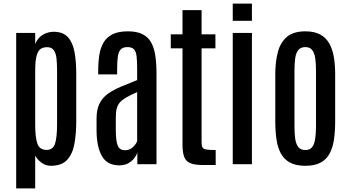

<svg xmlns="http://www.w3.org/2000/svg" viewBox="-20 -916 1949 1071"><path d="M70.3 134.8V-732.4H176.3V-670.4Q190.9 -706.5 220 -722.7Q249 -738.8 278.8 -738.8Q332 -738.8 359.4 -708Q386.7 -677.2 396 -624.3Q405.3 -571.3 405.3 -504.9V-239.3Q405.3 -169.4 395 -113.3Q384.8 -57.1 354.5 -24.2Q324.2 8.8 263.2 8.8Q234.9 8.8 211.7 -8.3Q188.5 -25.4 176.3 -47.9V134.8ZM240.7 -79.6Q275.9 -80.1 287.1 -115Q298.3 -149.9 298.3 -223.1V-521Q298.3 -560.1 295.2 -589.6Q292 -619.1 280 -636Q268.1 -652.8 242.2 -652.8Q221.7 -652.8 207 -643.3Q192.4 -633.8 184.3 -605.5Q176.3 -577.1 176.3 -521V-219.2Q176.3 -149.9 188.5 -114.7Q200.7 -79.6 240.7 -79.6Z M645.5 6.3Q577.6 6.3 548.3 -45.7Q519 -97.7 518.6 -189V-254.9Q518.6 -305.7 535.2 -338.6Q551.8 -371.6 582.3 -393.3Q612.8 -415 654.3 -432.4Q695.8 -449.7 745.1 -469.2V-527.3Q745.1 -572.3 742.2 -599.9Q739.3 -627.4 727.8 -640.4Q716.3 -653.3 690.9 -653.3Q666 -653.3 653.6 -640.4Q641.1 -627.4 637.2 -599.6Q633.3 -571.8 633.3 -527.8V-501H527.8V-522Q527.8 -569.8 534.2 -609.9Q540.5 -649.9 557.9 -679.2Q575.2 -708.5 607.9 -724.9Q640.6 -741.2 693.4 -741.2Q742.7 -741.2 773.9 -725.8Q805.2 -710.4 822.3 -680.7Q839.4 -650.9 846.2 -606.7Q853 -562.5 853 -504.4V0H746.1V-65.4Q741.2 -49.3 728.3 -32.7Q715.3 -16.1 694.8 -4.9Q674.3 6.3 645.5 6.3ZM677.2 -78.1Q703.1 -78.1 721.4 -95.2Q739.7 -112.3 745.1 -129.4V-402.3Q709.5 -386.7 686.3 -373.5Q663.1 -360.4 649.9 -345.9Q636.7 -331.5 631.3 -311.5Q626 -291.5 626 -261.2V-190.4Q626 -130.9 636.5 -104.5Q647 -78.1 677.2 -78.1Z M1110.4 4.4Q1063.5 4.4 1039.3 -6.8Q1015.1 -18.1 1006.6 -43.2Q998 -68.4 998 -109.4V-646.5H932.6V-724.6H998V-859.4H1104.5V-724.6H1181.6V-646.5H1104.5V-121.1Q1104.5 -103 1109.4 -94Q1114.3 -85 1131.1 -82Q1147.9 -79.1 1183.1 -79.1V4.4Z M1278.3 0V-732.4H1385.3V0ZM1278.3 -799.8V-896H1385.3V-799.8Z M1683.6 8.8Q1631.3 8.8 1598.4 -8.8Q1565.4 -26.4 1547.4 -58.8Q1529.3 -91.3 1522.5 -137.2Q1515.6 -183.1 1515.6 -240.2V-502.4Q1515.6 -571.3 1529.8 -625.2Q1543.9 -679.2 1580.3 -710.2Q1616.7 -741.2 1683.6 -741.2Q1733.4 -741.2 1765.9 -723.6Q1798.3 -706.1 1816.7 -673.6Q1835 -641.1 1842.3 -597.7Q1849.6 -554.2 1849.6 -502.4V-240.2Q1849.6 -184.1 1843 -138.4Q1836.4 -92.8 1818.8 -59.8Q1801.3 -26.9 1768.6 -9Q1735.8 8.8 1683.6 8.8ZM1683.6 -79.1Q1709 -79.1 1721.4 -95.7Q1733.9 -112.3 1738.3 -142.3Q1742.7 -172.4 1742.7 -211.9V-522.9Q1742.7 -562.5 1738.3 -591.6Q1733.9 -620.6 1721.2 -637Q1708.5 -653.3 1683.6 -653.3Q1657.2 -653.3 1644 -637Q1630.9 -620.6 1626.7 -591.6Q1622.6 -562.5 1622.6 -522.9V-211.9Q1622.6 -172.4 1626.7 -142.3Q1630.9 -112.3 1644 -95.7Q1657.2 -79.1 1683.6 -79.1Z"/></svg>

Font: Antonio Medium
Style: Regular
Weight: 500
Designer: Vernon Adams
Foundry: Vernon Adams
Version: Version 1.002